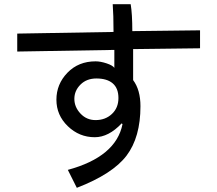

<svg xmlns="http://www.w3.org/2000/svg" viewBox="-20 -817 1040 919"><path d="M937.5 -585.9 617.2 -582V-433.6Q652.3 -386.7 652.3 -308.6Q652.3 -160.2 585.9 -72.3Q519.5 15.6 347.7 82L304.7 -3.9Q535.2 -66.4 566.4 -222.7L562.5 -226.6Q500 -160.2 433.6 -160.2Q359.4 -160.2 304.7 -212.9Q250 -265.6 250 -339.8Q250 -414.1 302.7 -468.8Q355.5 -523.4 437.5 -523.4Q460.9 -523.4 490.2 -513.7Q519.5 -503.9 527.3 -492.2V-578.1L62.5 -570.3V-656.2L523.4 -664.1Q523.4 -746.1 519.5 -796.9H605.5Q613.3 -750 613.3 -668L937.5 -671.9ZM335.9 -343.8Q335.9 -304.7 365.2 -273.4Q394.5 -242.2 437.5 -242.2Q484.4 -242.2 515.6 -271.5Q546.9 -300.8 546.9 -347.7Q546.9 -394.5 519.5 -418Q492.2 -441.4 441.4 -441.4Q394.5 -441.4 365.2 -412.1Q335.9 -382.8 335.9 -343.8Z"/></svg>

Font: Droid Sans Fallback
Style: Regular
Weight: 400
Designer: Steve Matteson
Foundry: Ascender Corporation
Version: 3.00 (Khmer version)